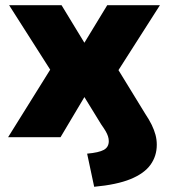

<svg xmlns="http://www.w3.org/2000/svg" viewBox="-20 -526 648 736"><path d="M341 190 314 63Q359 59 378 48.5Q397 38 397 15Q397 6 394 -3.5Q391 -13 384.5 -24Q378 -35 368 -49L301 -158H306L212 0H11L203 -308L210 -200L15 -506H216L306 -358H301L391 -506H593L397 -199L403 -308L536 -91Q552 -67 561.5 -47.5Q571 -28 576 -9.5Q581 9 581 29Q581 72 557 105.5Q533 139 480.5 160.5Q428 182 341 190Z"/></svg>

Font: Nunito Sans 7pt Black
Style: Regular
Weight: 900
Designer: Vernon Adams
Foundry: Vernon Adams
Version: Version 3.101;gftools[0.9.27]